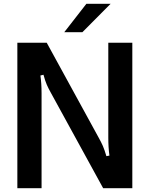

<svg xmlns="http://www.w3.org/2000/svg" viewBox="-20 -987 786 1007"><path d="M71 0V-763H225L497 -266Q511 -241 519.5 -221.5Q528 -202 538 -168L554 -171Q548 -213 548 -265V-763H674V0H521L247 -500Q234 -523 225.5 -542.5Q217 -562 208 -595L192 -591Q198 -549 198 -498V0ZM412 -818H317L433 -967H560Z"/></svg>

Font: Open Sauce Sans SemiBold
Style: Regular
Weight: 600
Designer: Alfredo Marco Pradil
Foundry: Creative Sauce Fz LLC
Version: Version 1.477